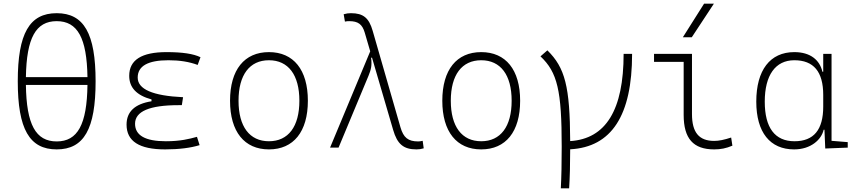

<svg xmlns="http://www.w3.org/2000/svg" viewBox="-20 -815 4728 1060"><path d="M293 9.8C443.4 9.8 507.8 -102.5 507.8 -366.2C507.8 -629.9 443.4 -742.2 293 -742.2C142.6 -742.2 78.1 -629.9 78.1 -366.2C78.1 -102.5 142.6 9.8 293 9.8ZM293 -34.2C177.2 -34.2 126 -127.4 123 -346.2H462.9C460 -127.4 408.7 -34.2 293 -34.2ZM123 -389.2C126.5 -605.5 177.7 -698.2 293 -698.2C408.2 -698.2 459.5 -605.5 462.9 -389.2Z M891.6 9.8C968.3 9.8 1032.7 1.5 1082 -13.7L1067.4 -59.6C1025.4 -47.9 976.1 -35.2 895.5 -35.2C782.2 -35.2 725.6 -67.4 725.6 -131.8C725.6 -200.2 805.7 -234.4 965.8 -234.4H983.9L990.7 -278.3C823.2 -286.1 740.2 -322.3 740.2 -386.7C740.2 -450.7 796.9 -482.4 910.2 -482.4C971.2 -482.4 1024.4 -474.1 1071.3 -456.5L1086.9 -499C1048.3 -518.1 986.3 -527.3 899.4 -527.3C761.7 -527.3 693.4 -483.9 693.4 -396.5C693.4 -331.5 733.9 -288.6 816.4 -266.1V-255.9C724.1 -241.2 678.7 -198.2 678.7 -127C678.7 -35.2 749 9.8 891.6 9.8Z M1464.8 9.8C1600.6 9.8 1679.7 -87.9 1679.7 -258.8C1679.7 -429.7 1600.6 -527.3 1464.8 -527.3C1329.1 -527.3 1250 -429.7 1250 -258.8C1250 -87.9 1329.1 9.8 1464.8 9.8ZM1464.8 -35.2C1357.9 -35.2 1296.9 -116.2 1296.9 -258.8C1296.9 -401.4 1357.9 -482.4 1464.8 -482.4C1571.8 -482.4 1632.8 -401.4 1632.8 -258.8C1632.8 -116.2 1571.8 -35.2 1464.8 -35.2Z M2279.3 9.8C2293.5 9.8 2304.2 8.3 2319.3 3.9L2313.5 -37.6C2302.7 -35.2 2296.4 -34.2 2289.1 -34.2C2232.9 -34.2 2207.5 -55.2 2190.9 -112.3L2037.6 -644.5C2017.1 -716.3 1985.4 -742.2 1917.5 -742.2C1903.3 -742.2 1892.6 -740.7 1877.4 -736.3L1884.3 -695.8C1893.6 -697.8 1899.9 -698.2 1907.7 -698.2C1957 -698.2 1980 -681.2 1993.7 -634.8L2023.9 -531.7L1802.2 0H1849.1L2014.2 -396C2028.8 -431.2 2034.2 -454.6 2028.8 -495.6L2033.7 -497.1L2150.4 -98.1C2173.3 -19 2208 9.8 2279.3 9.8Z M2636.7 9.8C2772.5 9.8 2851.6 -87.9 2851.6 -258.8C2851.6 -429.7 2772.5 -527.3 2636.7 -527.3C2501 -527.3 2421.9 -429.7 2421.9 -258.8C2421.9 -87.9 2501 9.8 2636.7 9.8ZM2636.7 -35.2C2529.8 -35.2 2468.8 -116.2 2468.8 -258.8C2468.8 -401.4 2529.8 -482.4 2636.7 -482.4C2743.7 -482.4 2804.7 -401.4 2804.7 -258.8C2804.7 -116.2 2743.7 -35.2 2636.7 -35.2Z M3076.2 224.6H3122.1C3126 164.1 3127.9 92.3 3127.9 9.3C3356.4 -2.9 3469.7 -177.2 3469.7 -517.6H3422.9C3422.9 -208 3324.7 -48.3 3127.9 -36.1C3126.5 -337.9 3099.6 -440.9 3002 -537.1L2963.9 -503.9C3057.6 -415.5 3081.1 -314.9 3081.1 -4.9C3081.1 84.5 3079.6 160.6 3076.2 224.6Z M3922.9 9.8C3959 9.8 3988.8 3.9 4023.4 -10.7L4016.6 -55.7C3978 -43 3949.2 -37.1 3922.9 -37.1C3838.9 -37.1 3800.3 -84 3800.3 -185.5V-517.6H3590.8V-473.6H3754.4V-180.7C3754.4 -50.3 3807.1 9.8 3922.9 9.8ZM3750 -609.4H3799.3L3921.4 -794.9H3867.2Z M4364.3 9.8C4457 9.8 4515.1 -44.4 4527.3 -98.6H4531.7L4536.1 4.9L4660.2 0V-30.3L4570.8 -37.6V-517.6H4524.9V-418.9H4520.5C4505.4 -483.4 4454.6 -527.3 4365.2 -527.3C4231.4 -527.3 4155.3 -427.7 4155.3 -253.9C4155.3 -84 4231.4 9.8 4364.3 9.8ZM4524.9 -226.6C4524.9 -98.6 4472.7 -35.2 4366.2 -35.2C4258.3 -35.2 4202.1 -109.4 4202.1 -253.9C4202.1 -399.4 4260.7 -482.4 4365.2 -482.4C4471.7 -482.4 4524.9 -419.4 4524.9 -291Z"/></svg>

Font: Cascadia Code PL ExtraLight
Style: Regular
Weight: 200
Monospace: yes
Designer: Aaron Bell
Foundry: Saja Typeworks
Version: Version 2404.023